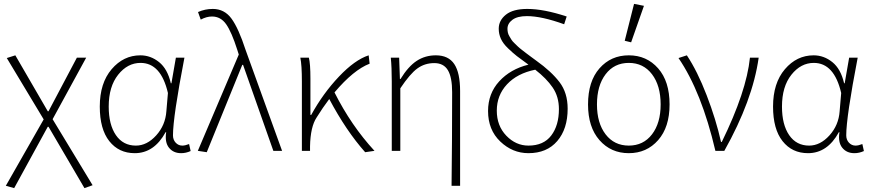

<svg xmlns="http://www.w3.org/2000/svg" viewBox="-20 -777 4490 989"><path d="M53 192 10 180 205 -162 15 -478 59 -492 226 -204H230L376 -480H424L251 -163L457 177L415 192L230 -124H226Z M674 12Q592 12 543 -50Q494 -112 494 -228Q494 -349 555 -420.5Q616 -492 703 -492Q756 -492 799.5 -457Q843 -422 860 -348H863L886 -480H930Q871 -174 871 -80Q871 -57 885 -42Q899 -27 919 -27Q934 -27 954 -35L962 1Q938 12 913 12Q873 12 850.5 -16Q828 -44 836 -96H833Q774 12 674 12ZM680 -27Q737 -27 784.5 -79.5Q832 -132 837 -204L845 -298Q809 -453 704 -453Q637 -453 588.5 -392Q540 -331 540 -228Q540 -135 577 -81Q614 -27 680 -27Z M1045 7 999 0 1210 -496 1202 -521Q1173 -612 1145 -652Q1117 -692 1072 -692Q1044 -692 1014 -676L1000 -715Q1036 -731 1076 -731Q1136 -731 1172.5 -681Q1209 -631 1245 -520L1433 0H1388L1232 -443H1228Z M1861 7Q1763 -103 1676 -267Q1642 -222 1611 -172Q1579 -124 1577 -23V0H1535V-358Q1535 -442 1527 -480H1571Q1579 -449 1579 -372V-185H1583Q1644 -296 1726 -382.5Q1808 -469 1879 -492L1884 -449Q1801 -417 1703 -301Q1789 -130 1909 0Z M2306 180Q2309 -62 2309 -302Q2309 -379 2287 -415.5Q2265 -452 2217 -452Q2168 -452 2130 -424.5Q2092 -397 2042 -322V0H1998V-358Q1998 -431 1993 -480H2036L2040 -370H2043Q2083 -435 2126.5 -463.5Q2170 -492 2225 -492Q2290 -492 2320 -447Q2350 -402 2350 -308V180Z M2702 12Q2620 12 2557 -48Q2494 -108 2494 -205Q2494 -295 2551.5 -358Q2609 -421 2702 -444Q2663 -472 2642.5 -488Q2622 -504 2596.5 -528.5Q2571 -553 2560 -577.5Q2549 -602 2549 -629Q2549 -672 2586 -701.5Q2623 -731 2696 -731Q2781 -731 2899 -692L2886 -652Q2770 -694 2694 -694Q2645 -694 2619.5 -675Q2594 -656 2594 -629Q2594 -619 2596 -609.5Q2598 -600 2604 -590Q2610 -580 2614.5 -572.5Q2619 -565 2630 -554.5Q2641 -544 2647.5 -537.5Q2654 -531 2669 -519.5Q2684 -508 2691 -502.5Q2698 -497 2716.5 -483.5Q2735 -470 2743 -464Q2820 -409 2862 -354Q2904 -299 2904 -217Q2904 -113 2850.5 -50.5Q2797 12 2702 12ZM2702 -27Q2780 -27 2819.5 -79Q2859 -131 2859 -215Q2859 -279 2827 -326Q2795 -373 2737 -418Q2644 -399 2591.5 -342.5Q2539 -286 2539 -207Q2539 -129 2588 -78Q2637 -27 2702 -27Z M3009 -239Q3009 -358 3068 -425Q3127 -492 3219 -492Q3311 -492 3370 -425Q3429 -358 3429 -239Q3429 -122 3370 -55Q3311 12 3219 12Q3127 12 3068 -55Q3009 -122 3009 -239ZM3383 -239Q3383 -336 3338.5 -394.5Q3294 -453 3219 -453Q3144 -453 3099.5 -394.5Q3055 -336 3055 -239Q3055 -143 3099.5 -85Q3144 -27 3219 -27Q3294 -27 3338.5 -85Q3383 -143 3383 -239ZM3198 -567 3246 -757 3297 -747 3231 -559Z M3665 0Q3594 -304 3475 -478L3518 -492Q3572 -411 3620 -286.5Q3668 -162 3694 -46H3698Q3825 -305 3843 -480H3888Q3857 -260 3711 0Z M4142 12Q4060 12 4011 -50Q3962 -112 3962 -228Q3962 -349 4023 -420.5Q4084 -492 4171 -492Q4224 -492 4267.5 -457Q4311 -422 4328 -348H4331L4354 -480H4398Q4339 -174 4339 -80Q4339 -57 4353 -42Q4367 -27 4387 -27Q4402 -27 4422 -35L4430 1Q4406 12 4381 12Q4341 12 4318.5 -16Q4296 -44 4304 -96H4301Q4242 12 4142 12ZM4148 -27Q4205 -27 4252.5 -79.5Q4300 -132 4305 -204L4313 -298Q4277 -453 4172 -453Q4105 -453 4056.5 -392Q4008 -331 4008 -228Q4008 -135 4045 -81Q4082 -27 4148 -27Z"/></svg>

Font: Toshiba Sans Light
Style: Regular
Weight: 300
Designer: Paul D. Hunt
Foundry: Toshiba Corporation
Version: Version 2.020;PS 2.0;hotconv 1.0.86;makeotf.lib2.5.63406